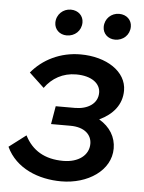

<svg xmlns="http://www.w3.org/2000/svg" viewBox="-52 -752 601 803"><g transform="rotate(5 248.5 -350.5)"><path d="M235 9C346 9 442 -54 442 -147C442 -195 417 -236 371 -263C428 -290 464 -333 464 -392C464 -472 379 -527 270 -527C185 -527 112 -490 65 -433L128 -374C158 -416 203 -442 259 -442C325 -442 361 -412 361 -374C361 -328 319 -302 266 -302H185L172 -226H253C314 -226 343 -195 343 -158C343 -110 300 -77 236 -77C158 -77 105 -109 74 -170L3 -116C44 -28 140 9 235 9ZM205 -601C238 -601 266 -625 266 -661C266 -688 245 -710 213 -710C181 -710 153 -685 153 -650C153 -623 174 -601 205 -601ZM408 -601C441 -601 469 -625 469 -661C469 -688 448 -710 416 -710C383 -710 356 -685 356 -650C356 -623 377 -601 408 -601Z"/></g></svg>

Font: Fixel Display 20240404 Medium
Style: Italic
Weight: 500
Italic angle: -10°
Designer: AlfaBravo + MacPaw
Foundry: Kyrylo Tkachov, Marchela Mozhyna, Serhii Makarenko, Maria Weinstein, Zakhar Kryvoshyya
Version: Version 1.211;Glyphs 3.2 (3225)